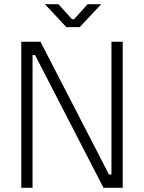

<svg xmlns="http://www.w3.org/2000/svg" viewBox="-20 -900 690 920"><path d="M400 -880 335 -808H325L260 -880H195L298 -770H362L465 -880ZM82 -700V0H136V-636H148L476 0H568V-700H514V-64H502L174 -700Z"/></svg>

Font: Space Text Light
Style: Regular
Weight: 300
Designer: Florian Karsten (Space Text), Colophon Foundry (Space Mono)
Foundry: Florian Karsten
Version: Version 1.003;PS 001.003;hotconv 1.0.88;makeotf.lib2.5.64775